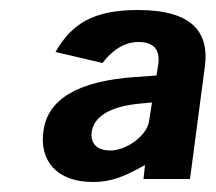

<svg xmlns="http://www.w3.org/2000/svg" viewBox="-20 -771 431 384"><path d="M166 -407C203 -407 229 -418 270 -441L267 -413H360L390 -640C398 -706 365 -751 256 -751C166 -751 123 -723 91 -667L185 -645C204 -670 228 -687 257 -687C285 -687 302 -674 296 -639L293 -620L251 -617C136 -609 76 -573 67 -510C58 -449 94 -407 166 -407ZM201 -470C174 -470 162 -484 163 -503C165 -539 203 -559 262 -564L284 -566L278 -528C273 -498 231 -470 201 -470Z"/></svg>

Font: Cheyenne Sans
Style: Bold Italic
Weight: 700
Italic angle: -8.13011°
Designer: The Public Sans project authors (U.S. Web Design System), Libre Franklin designed by Pablo Impallari and Rodrigo Fuenzal
Foundry: The Cheyenne Sans Project Authors
Version: Version 2.007